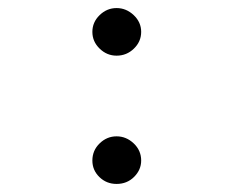

<svg xmlns="http://www.w3.org/2000/svg" viewBox="-20 -445 603 476"><path d="M269 -307Q245 -307 227 -324.5Q209 -342 209 -366Q209 -390 227 -407.5Q245 -425 269 -425Q293 -425 311.5 -407.5Q330 -390 330 -366Q330 -342 312 -324.5Q294 -307 269 -307ZM269 11Q244 11 226.5 -6Q209 -23 209 -47Q209 -72 227 -89.5Q245 -107 269 -107Q293 -107 311.5 -89.5Q330 -72 330 -47Q330 -24 312.5 -6.5Q295 11 269 11Z"/></svg>

Font: Inconsolata SemiExpanded Thin
Style: Regular
Weight: 100
Width: 6
Monospace: yes
Designer: Raph Levien, Cyreal, Brenton Simpson
Foundry: Raph Levien, Cyreal, Google
Version: Version 3.100; ttfautohint (v1.8.4.7-5d5b)